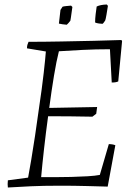

<svg xmlns="http://www.w3.org/2000/svg" viewBox="-20 -826 586 854"><path d="M15 8Q14 1 14 -7Q14 -15 15 -24L105 -36Q111 -67 119 -115.5Q127 -164 136 -223Q145 -282 153 -342Q167 -435 174.5 -502Q182 -569 184 -597L100 -611Q100 -620 102 -627Q104 -634 107 -640Q175 -640 251.5 -641.5Q328 -643 398.5 -644.5Q469 -646 520 -648L523 -643L506 -464Q497 -459 477 -459L469 -607Q407 -607 346.5 -604Q286 -601 242 -598Q231 -555 220 -488.5Q209 -422 199 -346L412 -350L408 -320L391 -307Q341 -308 292 -308.5Q243 -309 194 -309Q184 -236 176 -165Q168 -94 163 -38Q186 -38 222 -38Q258 -38 297 -39Q336 -40 370 -42Q404 -44 424 -48L464 -185Q481 -185 493 -180L459 4Q423 3 366 1.5Q309 0 249 0Q170 0 117.5 2.5Q65 5 15 8ZM403 -726Q403 -743 405.5 -763.5Q408 -784 410 -797Q426 -805 455 -806L460 -800Q457 -780 453.5 -760Q450 -740 448 -735Q446 -732 442.5 -727Q439 -722 436 -720Q431 -720 420 -721.5Q409 -723 403 -726ZM242 -721 249 -782Q251 -785 254 -789.5Q257 -794 258 -796Q263 -798 274.5 -799Q286 -800 296 -801L302 -795Q301 -787 299 -774Q297 -761 295.5 -749Q294 -737 293 -734Q285 -723 277 -716Q271 -716 258.5 -718Q246 -720 242 -721Z"/></svg>

Font: Labrada Lght
Style: Italic
Weight: 300
Italic angle: -7°
Designer: Mercedes Jáuregui
Foundry: Omnibus-Type Team
Version: Version 1.000; ttfautohint (v1.8.4.7-5d5b)